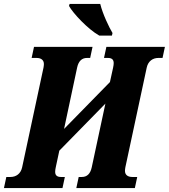

<svg xmlns="http://www.w3.org/2000/svg" viewBox="-60 -951 854 971"><path d="M442 -771H506L509 -784C492 -812 459 -881 447 -931H292L289 -921C309 -884 385 -803 442 -771ZM-40 0H256L268 -56H248C228 -56 219 -65 219 -82C219 -88 220 -96 222 -105L240 -189L473 -427L404 -105C397 -72 380 -56 354 -56H338L326 0H622L634 -56H609C587 -56 572 -66 572 -87C572 -92 573 -99 574 -105L682 -609C689 -642 713 -658 741 -658H762L774 -714H478L466 -658H486C506 -658 515 -649 515 -632C515 -626 514 -618 512 -609L496 -536L264 -299L330 -609C337 -642 354 -658 380 -658H396L408 -714H112L100 -658H125C147 -658 162 -648 162 -627C162 -622 161 -615 160 -609L52 -105C45 -72 21 -56 -7 -56H-28Z"/></svg>

Font: Noto Serif ExtraCondensed Black
Style: Italic
Weight: 900
Width: 2
Italic angle: -12°
Designer: Monotype Design Team
Foundry: Monotype Imaging Inc.
Version: Version 2.014